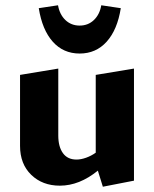

<svg xmlns="http://www.w3.org/2000/svg" viewBox="-20 -696 583 728"><path d="M488 -436V-11L370 12L351 -49Q281 8 207 8Q141 8 98.5 -33Q56 -74 56 -143V-412L201 -436V-182Q201 -140 218.5 -115.5Q236 -91 270 -91Q287 -91 306.5 -98Q326 -105 343 -117V-412ZM127 -665 200 -676Q206 -641 228 -620Q250 -599 282 -599Q314 -599 336 -620Q358 -641 364 -676L438 -665Q425 -583 384.5 -538Q344 -493 282 -493Q220 -493 180 -538Q140 -583 127 -665Z"/></svg>

Font: Ysabeau Ultrabold
Style: Regular
Weight: 800
Designer: Christian Thalmann (Catharsis Fonts)
Version: Version 0.003